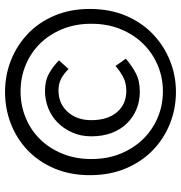

<svg xmlns="http://www.w3.org/2000/svg" viewBox="2 -706 725 770"><g transform="rotate(-90 365.0 -320.5)"><path d="M48 -323.3Q48 -401.4 74.6 -464.5Q101.2 -527.6 147 -571.7Q192.8 -615.8 253.5 -639.6Q314.1 -663.3 381.8 -663.3Q448.4 -663.3 508.6 -639.6Q568.8 -615.8 615.1 -571.7Q661.4 -527.6 688 -464.5Q714.6 -401.4 714.6 -323.3Q714.6 -243.6 688 -180.1Q661.4 -116.5 615.1 -71.7Q568.8 -26.9 508.6 -2.4Q448.4 22.1 381.8 22.1Q314.1 22.1 253.5 -2.4Q192.8 -26.9 147 -71.7Q101.2 -116.5 74.6 -180.1Q48 -243.6 48 -323.3ZM112.7 -317.5Q112.7 -252.3 134.3 -199.8Q155.9 -147.2 192.8 -109.6Q229.7 -71.9 278.9 -51.1Q328.1 -30.2 384.2 -30.2Q439.8 -30.2 489 -51.1Q538.1 -71.9 575.1 -109.6Q612 -147.2 633.6 -199.8Q655.2 -252.3 655.2 -317.5Q655.2 -381.3 633.6 -433.8Q612 -486.3 575.1 -523.5Q538.1 -560.7 489 -580.8Q439.8 -601 384.2 -601Q328.1 -601 278.9 -580.8Q229.7 -560.7 192.8 -523.5Q155.9 -486.3 134.3 -433.8Q112.7 -381.3 112.7 -317.5ZM203.8 -317.5Q203.8 -359.7 219.2 -394Q234.5 -428.3 259.5 -452.8Q284.4 -477.2 317.3 -490.2Q350.1 -503.1 385.6 -503.1Q426.9 -503.1 455.9 -486.8Q484.9 -470.5 508.4 -447L473.9 -408.6Q454.2 -428.3 434.1 -438.6Q413.9 -448.9 388.5 -448.9Q334.8 -448.9 301.7 -412Q268.6 -375.1 268.6 -317.5Q268.6 -252.3 300.5 -214.6Q332.4 -177 385.6 -177Q417.3 -177 440.8 -189.2Q464.3 -201.4 485.9 -220.1L515.1 -178.9Q487.8 -155.4 457.3 -139.1Q426.9 -122.8 382.7 -122.8Q345.3 -122.8 312.9 -136Q280.6 -149.2 255.9 -174.3Q231.2 -199.5 217.5 -235.3Q203.8 -271 203.8 -317.5Z"/></g></svg>

Font: Namteng
Style: Regular
Weight: 400
Designer: Khon Soe Zaw Thu
Foundry: MPUA
Version: Version 1.03 June 17, 2016